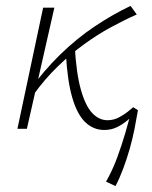

<svg xmlns="http://www.w3.org/2000/svg" viewBox="-20 -436 513 650"><path d="M93 -115 76 -125Q128 -197 184 -251.5Q240 -306 300.5 -346.5Q361 -387 422 -416L443 -387Q400 -368 355 -343.5Q310 -319 264.5 -286Q219 -253 175.5 -211Q132 -169 93 -115ZM39 0 126 -410H164L71 0ZM371 194 339 179Q361 140 376.5 98Q392 56 404 15Q416 -26 425 -63H447Q442 -33 435.5 0Q429 33 419.5 66.5Q410 100 398 132.5Q386 165 371 194ZM333 4Q296 4 268.5 -22.5Q241 -49 224.5 -106Q208 -163 203 -255L233 -281Q238 -189 253.5 -133.5Q269 -78 292 -53.5Q315 -29 344 -29Q364 -29 381.5 -38Q399 -47 411.5 -57Q424 -67 431 -73L447 -63Q430 -44 412 -29Q394 -14 375 -5Q356 4 333 4Z"/></svg>

Font: Ysabeau Office ExtraLight
Style: Italic
Weight: 250
Italic angle: -12°
Designer: Christian Thalmann (Catharsis Fonts)
Version: Version 2.001;gftools[0.9.30]; featfreeze: tnum,lnum,ss02